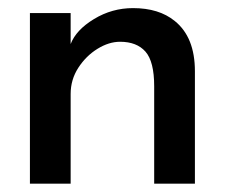

<svg xmlns="http://www.w3.org/2000/svg" viewBox="-20 -442 545 462"><path d="M449 0H351V-234.5Q351 -294 330 -317.8Q309 -341.5 269 -341.5Q242 -341.5 214.5 -324.5Q187 -307.5 168.5 -279Q150 -250.5 150 -216V0H52V-410.5H150V-336Q163 -370 206.2 -396.2Q249.5 -422.5 300 -422.5Q362.5 -422.5 400.5 -391.5Q449 -352.5 449 -270.5Z"/></svg>

Font: Lucymar Sans Medium
Style: Regular
Weight: 500
Foundry: The League of Moveable Type (original font) / Main changes by Cristiano Sobral with portions from Mirco Monsees
Version: Version 2.001;August 30, 2020;FontCreator 13.0.0.2681 64-bit